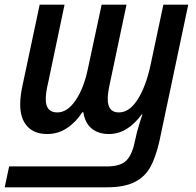

<svg xmlns="http://www.w3.org/2000/svg" viewBox="-48 -561 835 818"><path d="M-9 148H408Q462 148 487.5 125.5Q513 103 525 48L536 0Q549 -46 559 -74H556Q495 10 416 10Q371 10 342.5 -13.5Q314 -37 307 -83H303Q275 -40 237 -15Q199 10 153 10Q98 10 68 -23Q38 -56 38 -116Q38 -153 49 -202L121 -541H227L157 -208Q147 -167 147 -138Q147 -82 196 -82Q239 -82 274 -133.5Q309 -185 326 -266L385 -541H491L420 -205Q411 -165 411 -139Q411 -82 458 -82Q503 -82 538 -136.5Q573 -191 593 -282L648 -541H754L631 41Q615 111 591.5 152.5Q568 194 524 215.5Q480 237 408 237H-28Z"/></svg>

Font: Noto Sans UI NarrowMedium
Style: Italic
Weight: 500
Width: 4
Italic angle: -12°
Designer: Monotype Design Team
Foundry: Monotype Imaging Inc.
Version: Version 1.001